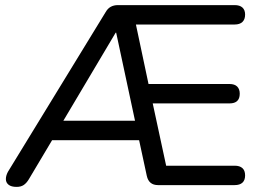

<svg xmlns="http://www.w3.org/2000/svg" viewBox="-20 -725 1024 752"><path d="M45 7Q24 7 13.5 -1.5Q3 -10 3 -23.5Q3 -37 11 -52L394 -678Q402 -692 414 -698.5Q426 -705 442 -705H899Q919 -705 929.5 -695.5Q940 -686 940 -668Q940 -649 929.5 -639Q919 -629 899 -629H485L506 -659L567 -371L535 -396H879Q899 -396 909 -386Q919 -376 919 -358Q919 -339 909 -329.5Q899 -320 879 -320H551L573 -344L637 -47L601 -76H899Q919 -76 929.5 -66.5Q940 -57 940 -38Q940 -19 929.5 -9.5Q919 0 899 0H599Q563 0 555 -36L519 -203L552 -176H162L199 -201L93 -23Q84 -8 73 -0.5Q62 7 45 7ZM433 -597 215 -230 206 -252H531L514 -228L435 -597Z"/></svg>

Font: Nunito ExtraLight Medium
Style: Regular
Weight: 500
Version: Version 3.602